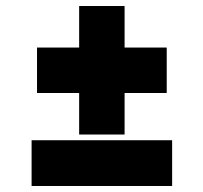

<svg xmlns="http://www.w3.org/2000/svg" viewBox="-20 -618 676 638"><path d="M85 0H552V-152H85ZM103 -309H243V-171H394V-309H534V-460H394V-598H243V-460H103Z"/></svg>

Font: Unageo
Style: ExtraBold
Weight: 800
Designer: Richard Sepsi
Foundry: Richard Sepsi
Version: Version 2.000